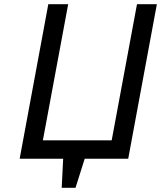

<svg xmlns="http://www.w3.org/2000/svg" viewBox="-20 -759 770 918"><path d="M211 -739H306L185 -88H514L635 -739H730L593 0H385L341 139H275L282 0H74Z"/></svg>

Font: Involve Medium Oblique
Style: Italic
Weight: 500
Italic angle: -10.5°
Designer: Stefan Peev
Foundry: Context Ltd.
Version: Version 1.001